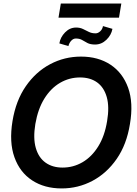

<svg xmlns="http://www.w3.org/2000/svg" viewBox="-20 -1058 777 1088"><path d="M329.6 9.8Q231.9 9.8 162.1 -35.9Q92.3 -81.5 61.8 -167Q31.2 -252.4 50.8 -371.6Q69.8 -487.8 126.2 -569.3Q182.6 -650.9 263.9 -694.1Q345.2 -737.3 439 -737.3Q536.1 -737.3 605.7 -691.7Q675.3 -646 706.1 -560.5Q736.8 -475.1 716.3 -355Q697.8 -239.3 641.4 -157.7Q585 -76.2 503.9 -33.2Q422.9 9.8 329.6 9.8ZM334.5 -108.4Q395.5 -108.4 447.8 -138.9Q500 -169.4 536.6 -228.3Q573.2 -287.1 586.9 -371.6Q600.6 -452.6 585 -507.8Q569.3 -563 530.3 -591.1Q491.2 -619.1 433.6 -619.1Q372.6 -619.1 320.3 -588.6Q268.1 -558.1 231.4 -499.3Q194.8 -440.4 180.2 -355Q167 -274.4 182.9 -219.5Q198.7 -164.6 238 -136.5Q277.3 -108.4 334.5 -108.4ZM563.5 -910.2 617.2 -894.5Q610.8 -859.4 583 -832.5Q555.2 -805.7 519 -805.7Q492.2 -805.7 475.8 -814.2Q459.5 -822.8 445.3 -831.3Q431.2 -839.8 409.7 -839.8Q395 -839.8 383.3 -826.9Q371.6 -814 367.7 -796.9L316.4 -812Q321.8 -846.7 348.6 -874.3Q375.5 -901.9 411.1 -901.9Q433.6 -901.9 450.4 -893.6Q467.3 -885.3 483.6 -877.2Q500 -869.1 521 -869.1Q534.7 -868.7 547.6 -880.4Q560.5 -892.1 563.5 -910.2ZM667.5 -1038.1 654.3 -958H311.5L324.7 -1038.1Z"/></svg>

Font: Inter Tight SemiBold
Style: Italic
Weight: 600
Italic angle: -9.39999°
Designer: Rasmus Andersson
Foundry: rsms
Version: Version 3.004